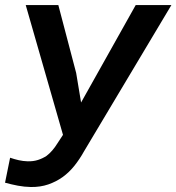

<svg xmlns="http://www.w3.org/2000/svg" viewBox="-22 -731 700 762"><path d="M299.8 -324.2 280.3 -441.4 209.5 -710.9H80.1L228 -195.8L205.6 -161.6Q196.3 -146.5 185.5 -134Q174.8 -121.6 162.6 -112.3Q147 -102.1 128.7 -96.2Q110.4 -90.3 87.9 -90.8Q69.8 -91.3 52.5 -95.2Q35.2 -99.1 18.1 -105L-2 -5.9Q23.4 1 48.8 5.9Q74.2 10.7 100.6 11.2Q138.2 11.7 169.4 1Q200.7 -9.8 226.6 -28.3Q252.4 -46.9 273.4 -73.2Q294.4 -99.6 311.5 -130.4L658.2 -710.9H516.6Z"/></svg>

Font: Roboto Mono SemiBold
Style: Italic
Weight: 600
Italic angle: -10°
Monospace: yes
Designer: Google
Version: Version 3.000